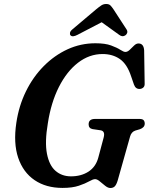

<svg xmlns="http://www.w3.org/2000/svg" viewBox="-20 -930 746 963"><path d="M458.5 -713Q507.5 -713 537.2 -702Q567 -691 583.5 -680.2Q600 -669.5 609 -669.5Q619.5 -669.5 630.5 -680Q641.5 -690.5 652.2 -701.2Q663 -712 674.5 -712Q701 -712 703 -677L705.5 -513.5Q706.5 -498.5 699.5 -491.8Q692.5 -485 682.5 -484Q660.5 -482 652 -505.5L637.5 -547.5Q617.5 -608.5 581.2 -633.8Q545 -659 494.5 -659Q428 -659 371.5 -615.5Q315 -572 275.5 -494Q236 -416 220 -312Q204 -218 215.5 -159Q227 -100 258.8 -72.8Q290.5 -45.5 336 -45.5Q387 -45.5 423.8 -69.2Q460.5 -93 473 -139.5L500 -240.5Q508.5 -272.5 484.5 -276.5L444 -282.5Q424.5 -286.5 424.5 -306.5Q424.5 -333.5 457 -333.5H679Q695 -333.5 700.5 -327Q706 -320.5 706 -309.5Q705.5 -290.5 682 -282L658.5 -275Q639 -268.5 632.5 -245.5L570.5 -25.5Q564 -4 555.8 4.5Q547.5 13 533.5 13Q521.5 13 507.5 1.8Q493.5 -9.5 480.2 -20.5Q467 -31.5 457 -31.5Q446.5 -31.5 427.2 -20.5Q408 -9.5 375.5 1.5Q343 12.5 293.5 12.5Q211 12.5 153.5 -26.5Q96 -65.5 71.2 -138.8Q46.5 -212 62 -314.5Q74.5 -399 110 -471.5Q145.5 -544 199.2 -598.2Q253 -652.5 319 -682.8Q385 -713 458.5 -713ZM369 -755.5Q343.5 -742 333.5 -753Q329.5 -758 331.2 -766.2Q333 -774.5 343.5 -783L462.5 -883.5Q477 -895.5 488 -902.8Q499 -910 512.5 -910Q526.5 -910 533.8 -902.8Q541 -895.5 549 -883.5L615 -782Q620.5 -773 617.8 -765Q615 -757 609 -753Q594 -742.5 577.5 -755.5L490 -818.5Z"/></svg>

Font: Fraunces 72pt Soft SemiBold
Style: Italic
Weight: 600
Italic angle: -16°
Version: Version 1.000;[b76b70a41]